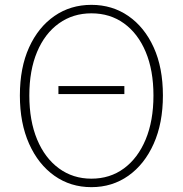

<svg xmlns="http://www.w3.org/2000/svg" viewBox="-20 -759 754 792"><path d="M221 -371V-404H493V-371ZM357 13Q271 13 204.5 -34Q138 -81 100 -166Q62 -251 62 -365Q62 -480 100 -563.5Q138 -647 204.5 -693Q271 -739 357 -739Q443 -739 509.5 -693Q576 -647 614 -563.5Q652 -480 652 -365Q652 -251 614 -166Q576 -81 509.5 -34Q443 13 357 13ZM357 -22Q434 -22 491.5 -64.5Q549 -107 581 -184Q613 -261 613 -365Q613 -469 581 -545Q549 -621 491.5 -662.5Q434 -704 357 -704Q281 -704 223 -662.5Q165 -621 133 -545Q101 -469 101 -365Q101 -261 133 -184Q165 -107 223 -64.5Q281 -22 357 -22Z"/></svg>

Font: Noto Sans TC Thin
Style: Regular
Weight: 100
Designer: Ryoko NISHIZUKA 西塚涼子 (kana, bopomofo & ideographs); Paul D. Hunt (Latin, Greek & Cyrillic); Sandoll Communications 산돌커뮤니
Foundry: Adobe
Version: Version 2.004-H2;hotconv 1.0.118;makeotfexe 2.5.65603